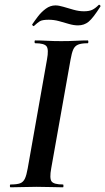

<svg xmlns="http://www.w3.org/2000/svg" viewBox="-20 -797 448 817"><path d="M25 0Q22 0 22 -6Q22 -12 25 -12Q52 -12 65.5 -17Q79 -22 86 -37Q93 -52 98 -81L180 -544Q188 -587 178 -600Q168 -613 130 -613Q127 -613 127 -619Q127 -625 130 -625Q153 -625 181 -623.5Q209 -622 240 -622Q275 -622 303 -623.5Q331 -625 353 -625Q356 -625 356 -619Q356 -613 353 -613Q326 -613 312 -607Q298 -601 291.5 -586Q285 -571 280 -542L198 -81Q190 -38 199.5 -25Q209 -12 248 -12Q250 -12 250 -6Q250 0 248 0Q226 0 198 -1Q170 -2 136 -2Q105 -2 76.5 -1Q48 0 25 0ZM124 -686Q123 -685 119.5 -688Q116 -691 117 -693Q127 -708 141.5 -727Q156 -746 175 -760Q194 -774 216 -774Q230 -774 250 -768Q270 -762 293 -755.5Q316 -749 337 -749Q359 -749 372 -755Q385 -761 400 -776Q402 -778 405.5 -775Q409 -772 407 -769Q376 -720 357 -704.5Q338 -689 312 -689Q294 -689 273.5 -695Q253 -701 231.5 -707Q210 -713 187 -713Q160 -713 149.5 -706.5Q139 -700 124 -686Z"/></svg>

Font: Cormorant Infant Light
Style: Italic
Weight: 300
Italic angle: -10°
Designer: Christian Thalmann (Catharsis Fonts)
Foundry: Catharsis Fonts
Version: Version 4.001